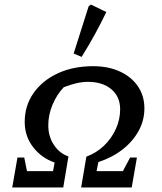

<svg xmlns="http://www.w3.org/2000/svg" viewBox="-20 -827 716 847"><path d="M34 0 57 -132H87L99 -72H214L221 -110Q163 -130 126 -178Q89 -226 89 -289Q89 -361 128 -416.5Q167 -472 235 -503.5Q303 -535 391 -535Q458 -535 509 -511.5Q560 -488 588.5 -446Q617 -404 617 -349Q617 -296 591.5 -249.5Q566 -203 520.5 -167.5Q475 -132 414 -112L406 -72H522L554 -132H584L561 0H338L361 -136Q405 -152 438.5 -184Q472 -216 491 -258Q510 -300 510 -345Q510 -401 471 -433.5Q432 -466 368 -466Q321 -466 261 -442Q230 -409 211.5 -364.5Q193 -320 193 -274Q193 -225 218 -187.5Q243 -150 282 -137L259 0ZM340 -576 305 -591 371 -799 381 -807 449 -774Q426 -726 399 -676.5Q372 -627 340 -576Z"/></svg>

Font: Piazzolla SC Medium
Style: Italic
Weight: 500
Italic angle: -11.3°
Designer: Juan Pablo del Peral
Foundry: Huerta Tipografica
Version: Version 1.330